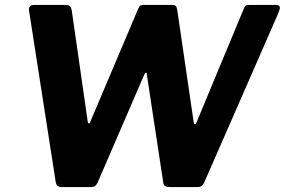

<svg xmlns="http://www.w3.org/2000/svg" viewBox="-20 -762 1160 782"><path d="M1000 -742C983 -742 978 -740 974 -729L781 -265C779 -259 777 -256 774 -256C771 -256 769 -258 769 -263L702 -721C699 -736 697 -742 681 -742H571C554 -742 549 -740 544 -729L349 -269C347 -262 345 -259 342 -259C340 -259 338 -262 337 -269L272 -721C269 -734 264 -742 248 -742H121C104 -742 98 -736 98 -723C98 -719 98 -716 99 -714L207 -20C210 -5 217 0 234 0H347C364 0 370 -4 377 -17L568 -459C570 -464 572 -466 574 -466C577 -466 578 -464 578 -459L645 -18C646 -5 656 0 673 0H781C798 0 804 -4 811 -17L1113 -707C1118 -719 1120 -727 1120 -730C1120 -738 1114 -742 1102 -742Z"/></svg>

Font: Libre Franklin
Style: Bold Italic
Weight: 700
Italic angle: -8°
Designer: Pablo Impallari, Rodrigo Fuenzalida
Foundry: Impallari Type
Version: Version 1.002; ttfautohint (v1.5)